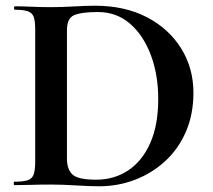

<svg xmlns="http://www.w3.org/2000/svg" viewBox="-20 -647 745 671"><path d="M326 4Q294 4 246 1Q198 -2 158 -2Q122 -2 89 -1Q56 0 30 0Q28 0 28 -6Q28 -12 30 -12Q61 -12 76.5 -17Q92 -22 97.5 -37Q103 -52 103 -81V-544Q103 -573 98 -587.5Q93 -602 77.5 -607.5Q62 -613 32 -613Q29 -613 29 -619Q29 -625 32 -625Q58 -625 90 -623.5Q122 -622 159 -622Q195 -622 238 -624.5Q281 -627 312 -627Q416 -627 493 -587Q570 -547 613 -478Q656 -409 656 -323Q656 -248 630 -187.5Q604 -127 558 -84.5Q512 -42 452.5 -19Q393 4 326 4ZM316 -19Q379 -19 428 -51.5Q477 -84 505 -147Q533 -210 533 -301Q533 -386 507 -455Q481 -524 434 -564.5Q387 -605 322 -605Q264 -605 239 -594Q214 -583 214 -542V-92Q214 -55 233.5 -37Q253 -19 316 -19Z"/></svg>

Font: Cormorant
Style: Bold
Weight: 700
Designer: Christian Thalmann (Catharsis Fonts)
Foundry: Catharsis Fonts
Version: Version 4.000